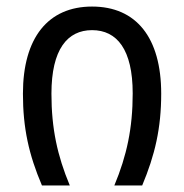

<svg xmlns="http://www.w3.org/2000/svg" viewBox="-20 -566 562 586"><path d="M108 0H193C155 -91 137 -174 137 -280C137 -416 186 -474 261 -474C337 -474 385 -415 385 -281C385 -175 367 -91 329 0H414C453 -93 472 -175 472 -280C472 -451 396 -546 261 -546C127 -546 50 -451 50 -280C50 -175 68 -94 108 0Z"/></svg>

Font: Noto Sans Georgian SemiCondensed
Style: Regular
Weight: 400
Width: 4
Designer: Monotype Design Team, Akaki Razmadze
Foundry: Google LLC
Version: Version 2.005